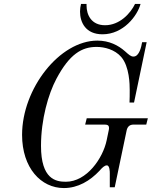

<svg xmlns="http://www.w3.org/2000/svg" viewBox="-20 -936 780 974"><path d="M386 -877C386 -822 415 -762 500 -762C606 -762 677 -856 693 -916H665C642 -868 587 -808 513 -808C443 -808 419 -861 419 -908V-916H391C388 -904 386 -891 386 -877ZM92 -252C92 -84 188 18 304 18C376 18 437 -19 485 -70C498 -85 510 -97 522 -97C537 -97 537 -64 537 -56V14H562L623 -277C628 -295 639 -304 658 -304H722L730 -336H420L412 -304H512C527 -304 533 -298 533 -288C533 -285 533 -281 532 -277L521 -224C502 -133 420 -14 314 -14C264 -14 188 -26 188 -196C188 -330 225 -459 266 -536C333 -662 395 -698 470 -698C510 -698 562 -685 595 -647C637 -598 638 -507 638 -479C638 -456 638 -435 637 -416H660L724 -722H701C697 -700 687 -649 657 -649C644 -649 634 -658 614 -676C580 -706 534 -730 474 -730C282 -730 92 -486 92 -252Z"/></svg>

Font: Old Standard
Style: Italic
Weight: 400
Italic angle: -15.2°
Designer: Alexey Kryukov <alexios@thessalonica.org.ru>
Version: Version 2.0